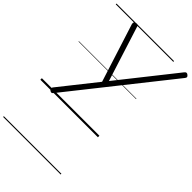

<svg xmlns="http://www.w3.org/2000/svg" viewBox="-418 -1148 1779 1779"><g transform="rotate(45 472.0 -258.0)"><path d="M174 1Q165 13 156 12.5Q147 12 137 5Q126 -4 126 -13.5Q126 -23 133 -32L418 -391L235 -965Q233 -977 236 -985Q239 -993 253 -997Q266 -1002 274.5 -999Q283 -996 286 -983L458 -441L894 -991Q903 -1003 912.5 -1003.5Q922 -1004 931 -996Q943 -987 944 -978.5Q945 -970 936 -959ZM0 478H754V488H0ZM0 -20H754V0H0ZM0 -505H754V-500H0ZM0 -998H754V-988H0Z"/></g></svg>

Font: Playwrite AU SA Guides
Style: Regular
Weight: 400
Designer: Veronika Burian, José Scaglione
Foundry: TypeTogether
Version: Version 1.003